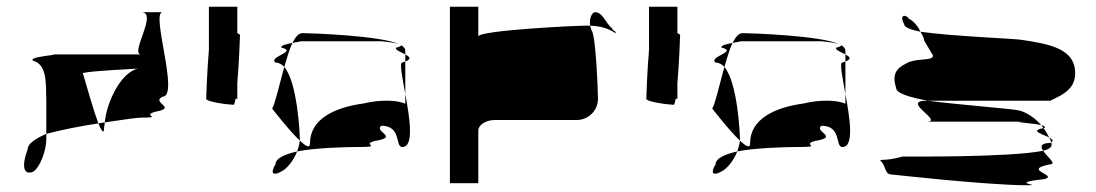

<svg xmlns="http://www.w3.org/2000/svg" viewBox="-20 -730 3241 568"><path d="M62 -289C44 -241 48 -210 78 -222C99 -235 117 -286 117 -318V-334C85 -320 62 -305 62 -289ZM79 -550C55 -563 180 -569 127 -569H398C362 -569 449 -694 398 -694H461C425 -694 512 -444 461 -444C425 -426 506 -412 442 -400C394 -388 467 -382 398 -382C386 -382 351 -377 290 -368C295 -426 337 -516 388 -527C360 -525 257 -521 225 -514C237 -473 257 -402 271 -365C218 -357 163 -346 117 -334V-430C116 -490 118 -538 79 -550ZM217 -509V-512C216 -511 216 -510 217 -509ZM271 -365C281 -341 288 -332 288 -352C288 -357 290 -362 290 -368C285 -367 276 -366 271 -365Z M590 -438C590 -428 660 -420 671 -420C673 -420 675 -427 677 -438H682V-484C687 -542 690 -620 690 -626C690 -628 687 -630 682 -632V-710H598V-583C593 -525 590 -444 590 -438Z M785 -409C785 -409 834 -345 867 -314V-318C867 -335 860 -486 821 -532C806 -478 793 -420 785 -409ZM795 -244C778 -216 789 -210 811 -222C830 -231 849 -256 859 -282C824 -274 795 -262 795 -244ZM795 -545C772 -562 862 -577 813 -589C808 -595 828 -600 845 -603C836 -584 829 -559 821 -532C814 -540 804 -545 795 -545ZM845 -603C864 -607 880 -608 857 -608H1108C1105 -608 1147 -605 1161 -599C1108 -625 895 -632 875 -632C864 -632 854 -621 845 -603ZM859 -282C863 -293 866 -304 867 -314C885 -297 897 -290 897 -306C897 -377 968 -412 1056 -424C1104 -436 1157 -434 1179 -423V-452C1192 -381 1206 -295 1170 -295C1148 -295 1169 -358 1108 -358C1085 -340 1163 -325 1089 -313C1044 -301 1123 -295 1029 -295C1009 -295 912 -293 859 -282ZM1152 -589C1147 -583 1166 -576 1179 -569V-580C1179 -587 1174 -592 1165 -597C1168 -595 1165 -592 1152 -589ZM1161 -599C1163 -598 1164 -598 1165 -597C1164 -598 1162 -598 1161 -599ZM1170 -545C1161 -545 1170 -502 1179 -452V-548ZM1179 -548V-569C1192 -562 1199 -556 1179 -548Z M1311 -188H1395V-344C1395 -360 1417 -375 1444 -375H1686C1721 -375 1749 -403 1749 -438C1749 -454 1743 -627 1730 -640C1728 -645 1727 -650 1726 -654H1708C1680 -654 1395 -640 1395 -622V-710H1311ZM1726 -654C1722 -678 1733 -694 1740 -694C1764 -694 1772 -660 1791 -646C1791 -638 1806 -638 1800 -632C1779 -647 1754 -653 1726 -654Z M1892 -438C1892 -428 1962 -420 1973 -420C1975 -420 1977 -427 1979 -438H1984V-484C1989 -542 1992 -620 1992 -626C1992 -628 1989 -630 1984 -632V-710H1900V-583C1895 -525 1892 -444 1892 -438Z M2087 -409C2087 -409 2136 -345 2169 -314V-318C2169 -335 2162 -486 2123 -532C2108 -478 2095 -420 2087 -409ZM2097 -244C2080 -216 2091 -210 2113 -222C2132 -231 2151 -256 2161 -282C2126 -274 2097 -262 2097 -244ZM2097 -545C2074 -562 2164 -577 2115 -589C2110 -595 2130 -600 2147 -603C2138 -584 2131 -559 2123 -532C2116 -540 2106 -545 2097 -545ZM2147 -603C2166 -607 2182 -608 2159 -608H2410C2407 -608 2449 -605 2463 -599C2410 -625 2197 -632 2177 -632C2166 -632 2156 -621 2147 -603ZM2161 -282C2165 -293 2168 -304 2169 -314C2187 -297 2199 -290 2199 -306C2199 -377 2270 -412 2358 -424C2406 -436 2459 -434 2481 -423V-452C2494 -381 2508 -295 2472 -295C2450 -295 2471 -358 2410 -358C2387 -340 2465 -325 2391 -313C2346 -301 2425 -295 2331 -295C2311 -295 2214 -293 2161 -282ZM2454 -589C2449 -583 2468 -576 2481 -569V-580C2481 -587 2476 -592 2467 -597C2470 -595 2467 -592 2454 -589ZM2463 -599C2465 -598 2466 -598 2467 -597C2466 -598 2464 -598 2463 -599ZM2472 -545C2463 -545 2472 -502 2481 -452V-548ZM2481 -548V-569C2494 -562 2501 -556 2481 -548Z M2588 -251C2600 -239 2598 -214 2616 -214C2616 -214 2903 -182 3016 -182C3076 -182 2953 -188 3069 -200C3115 -212 2999 -227 3087 -244C3107 -244 3078 -266 3066 -284C2967 -264 2666 -267 2651 -267C2590 -250 2576 -263 2588 -251ZM2631 -470C2631 -454 2671 -442 2725 -432H3087C3121 -449 3171 -467 3159 -532C3147 -586 3085 -600 3003 -612C2982 -616 2805 -622 2703 -636C2709 -626 2714 -617 2714 -610L2740 -566C2740 -549 2702 -559 2668 -546C2646 -534 2614 -523 2631 -470ZM2655 -658C2638 -689 2662 -687 2668 -675C2683 -668 2696 -652 2703 -636C2675 -642 2655 -649 2655 -658ZM2721 -370C2774 -370 2643 -432 2721 -432H2725C2828 -419 2953 -410 2991 -404C3012 -401 3043 -381 3060 -360C3035 -366 2955 -370 3016 -370ZM3060 -360C3062 -357 3065 -354 3067 -351H3069C3075 -354 3070 -357 3060 -360ZM3066 -284C3058 -296 3058 -307 3087 -307C3088 -308 3089 -308 3090 -309C3091 -306 3091 -303 3091 -301C3091 -294 3082 -288 3066 -284ZM3067 -351C3074 -342 3080 -331 3084 -323C3066 -333 3024 -343 3067 -351ZM3084 -323C3087 -318 3089 -313 3090 -309C3098 -314 3093 -318 3084 -323Z"/></svg>

Font: bitstorm
Style: suext
Weight: 400
Version: Version 0.2